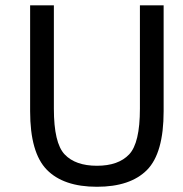

<svg xmlns="http://www.w3.org/2000/svg" viewBox="-20 -696 697 731"><path d="M349.1 15.1Q221.7 15.1 158.2 -49.8Q94.7 -114.7 94.7 -272.5V-675.8H185.1V-282.2Q185.1 -151.4 226.1 -108.2Q267.1 -64.9 349.1 -64.9Q430.7 -64.9 471.7 -108.2Q512.7 -151.4 512.7 -282.2V-675.8H603V-272.5Q603 -112.8 539.6 -48.8Q476.1 15.1 349.1 15.1Z"/></svg>

Font: Cadman
Style: Regular
Weight: 400
Designer: Paul James MIller
Foundry: High-Logic / Made with FontCreator
Version: Version 2.114;March 28, 2021;FontCreator 13.0.0.2683 64-bit